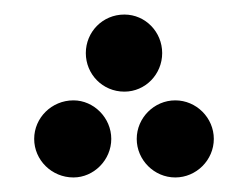

<svg xmlns="http://www.w3.org/2000/svg" viewBox="-20 -234 339 264"><path d="M151 -108C180 -108 203 -132 203 -161C203 -190 180 -214 151 -214C121 -214 98 -190 98 -161C98 -132 121 -108 151 -108ZM81 10C109 10 133 -14 133 -43C133 -72 109 -96 81 -96C51 -96 27 -72 27 -43C27 -14 51 10 81 10ZM221 10C250 10 274 -14 274 -43C274 -72 250 -96 221 -96C192 -96 168 -72 168 -43C168 -14 192 10 221 10Z"/></svg>

Font: Noto Sans Arabic SemCond Med
Style: Regular
Weight: 500
Width: 4
Designer: Monotype Design Team, Nadine Chahine, Nizar Qandah and Khaled Hosny
Foundry: Monotype Imaging Inc.
Version: Version 2.012